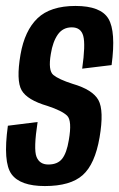

<svg xmlns="http://www.w3.org/2000/svg" viewBox="-21 -622 401 646"><path d="M130 4Q47 4 17.8 -36Q-11.5 -76 5.5 -199L105.5 -211.5Q91.5 -120.5 101.8 -94.5Q112 -68.5 141.5 -68.5Q173 -68.5 188.2 -88Q203.5 -107.5 210.5 -150.5Q222 -216 204.8 -232.8Q187.5 -249.5 139 -265.5Q70.5 -285.5 51.8 -318.2Q33 -351 48 -438.5Q62 -519 105.2 -560.5Q148.5 -602 233 -602Q318 -602 343.8 -559Q369.5 -516 354.5 -403L255.5 -391Q267 -471.5 259.2 -500.8Q251.5 -530 220.5 -530Q190.5 -530 173.5 -505.8Q156.5 -481.5 150 -440.5Q140.5 -384.5 158.5 -369.8Q176.5 -355 223 -340Q290.5 -320.5 310 -285.5Q329.5 -250.5 314 -159.5Q298.5 -69.5 257.2 -32.8Q216 4 130 4Z"/></svg>

Font: Anybody Condensed Medium
Style: Italic
Weight: 500
Width: 3
Italic angle: -10°
Designer: Tyler Finck
Foundry: Etcetera Type Company
Version: Version 1.010; ttfautohint (v1.8.3) -l 8 -r 50 -G 200 -x 14 